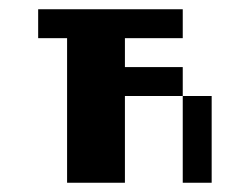

<svg xmlns="http://www.w3.org/2000/svg" viewBox="-20 -395 540 415"><path d="M62.5 -375H375V-312.5H250V-250H375V-187.5H250V0H125V-312.5H62.5ZM375 -187.5H437.5V0H375Z"/></svg>

Font: Half Eighties
Style: Regular
Weight: 400
Monospace: yes
Designer: Jayvee Enaguas (HarvettFox96)
Version: 20191127.01dev02